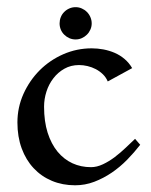

<svg xmlns="http://www.w3.org/2000/svg" viewBox="-20 -520 433 549"><path d="M380.9 -106Q363.8 -84 343.5 -63.2Q323.2 -42.5 299.6 -26.4Q275.9 -10.3 249.5 -0.2Q223.1 9.8 194.8 9.8Q158.7 9.8 128.4 -2.9Q98.1 -15.6 76.2 -39.1Q54.2 -62.5 42 -95.7Q29.8 -128.9 29.8 -169.9Q29.8 -212.9 47.1 -251.5Q64.5 -290 93.5 -319.1Q122.6 -348.1 161.1 -365Q199.7 -381.8 242.2 -381.8Q258.8 -381.8 275.6 -378.7Q292.5 -375.5 307.9 -368.9Q323.2 -362.3 336.2 -351.3Q349.1 -340.3 357.9 -325.2L288.1 -287.1Q283.2 -298.8 274.2 -307.6Q265.1 -316.4 253.9 -322.3Q242.7 -328.1 230.2 -331.1Q217.8 -334 206.1 -334Q182.6 -334 164.1 -323.5Q145.5 -313 132.6 -296.1Q119.6 -279.3 112.8 -258.1Q106 -236.8 106 -214.8Q106 -172.9 116.2 -140.6Q126.5 -108.4 144.5 -86.4Q162.6 -64.5 187 -53.2Q211.4 -42 240.2 -42Q256.8 -42 274.4 -50.3Q292 -58.6 308.3 -71Q324.7 -83.5 339.6 -97.7Q354.5 -111.8 366.2 -123ZM196.3 -499.5Q205.6 -499.5 213.9 -495.8Q222.2 -492.2 228.5 -485.8Q234.9 -479.5 238.5 -470.9Q242.2 -462.4 242.2 -453.1Q242.2 -443.8 238.5 -435.5Q234.9 -427.2 228.5 -420.9Q222.2 -414.6 213.9 -410.9Q205.6 -407.2 196.3 -407.2Q186.5 -407.2 178.2 -410.9Q169.9 -414.6 163.6 -420.9Q157.2 -427.2 153.8 -435.5Q150.4 -443.8 150.4 -453.1Q150.4 -462.4 153.8 -470.9Q157.2 -479.5 163.6 -485.8Q169.9 -492.2 178.2 -495.8Q186.5 -499.5 196.3 -499.5Z"/></svg>

Font: Redressed
Style: Regular
Weight: 400
Designer: Astigmatic (AOETI)
Foundry: Astigmatic (AOETI)
Version: Version 1.000